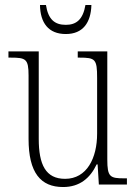

<svg xmlns="http://www.w3.org/2000/svg" viewBox="-20 -743 550 773"><path d="M245 -606C314 -606 346 -652 348 -723H324C314 -664 287 -643 245 -643C200 -643 174 -665 165 -723H141C142 -651 175 -606 245 -606ZM234 10C301 10 343 -26 369 -81H373L378 0H491V-25H481C423 -25 412 -30 412 -101V-536H293V-511H300C364 -511 371 -505 371 -429V-205C371 -107 330 -23 242 -23C164 -23 136 -80 136 -184V-536H14V-511H23C84 -511 95 -506 95 -439V-184C95 -47 144 10 234 10Z"/></svg>

Font: Noto Serif Devanagari Condensed ExtraLight
Style: Regular
Weight: 200
Width: 3
Designer: Universal Thirst, Indian Type Foundry and the Monotype Design Team
Foundry: Monotype Imaging Inc.
Version: Version 2.004